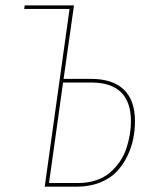

<svg xmlns="http://www.w3.org/2000/svg" viewBox="-20 -701 575 721"><path d="M321.8 -404.8Q402.8 -404.8 444.8 -364.7Q486.8 -324.7 486.8 -246.6Q486.8 -212.4 480.2 -179.4Q473.6 -146.5 457.5 -113.5Q441.4 -80.6 417.5 -55.7Q393.6 -30.8 355 -15.4Q316.4 0 268.6 0H147.9L241.2 -667.5H70.8L72.8 -680.7H257.8L218.8 -404.8ZM272.9 -13.7Q310.1 -13.7 341.1 -24.2Q372.1 -34.7 393.1 -53Q414.1 -71.3 429.9 -94.2Q445.8 -117.2 454.6 -143.8Q463.4 -170.4 467.5 -195.6Q471.7 -220.7 471.7 -245.6Q471.7 -391.1 322.3 -391.1H216.8L164.1 -13.7Z"/></svg>

Font: Fira Sans Compressed Hair
Style: Italic
Weight: 100
Width: 3
Italic angle: -8°
Designer: Carrois Corporate & Edenspiekermann AG
Foundry: Carrois Corporate GbR & Edenspiekermann AG
Version: Version 4.203;PS 004.203;hotconv 1.0.88;makeotf.lib2.5.64775